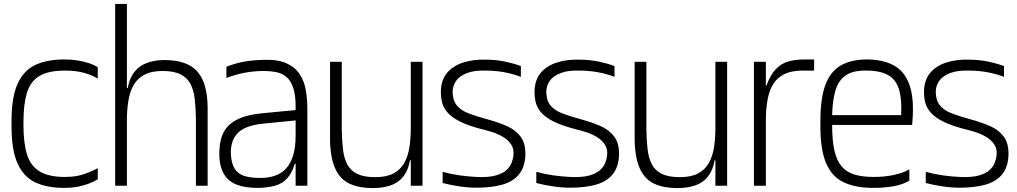

<svg xmlns="http://www.w3.org/2000/svg" viewBox="-20 -950 5200 982"><path d="M480 -548Q453 -565 411.5 -577Q370 -589 312 -589Q227 -589 181 -561Q135 -533 117.5 -474.5Q100 -416 100 -326V-309Q100 -219 118 -160.5Q136 -102 182.5 -73.5Q229 -45 312 -45Q370 -45 411.5 -60Q453 -75 480 -90V-33Q459 -20 432 -10Q405 0 374.5 5.5Q344 11 309 11Q221 11 161 -17Q101 -45 70 -113.5Q39 -182 39 -302V-332Q39 -452 69.5 -520.5Q100 -589 160 -617.5Q220 -646 309 -646Q344 -646 375.5 -641Q407 -636 433.5 -627.5Q460 -619 480 -606Z M569 -930H629V-442V0H569ZM982 -360 1042 -403V0H982ZM629 -442Q629 -515 653 -559.5Q677 -604 720.5 -623.5Q764 -643 821 -643Q890 -643 939 -621Q988 -599 1014.5 -545.5Q1041 -492 1042 -398L982 -345Q981 -399 976 -443.5Q971 -488 954.5 -520Q938 -552 904 -569.5Q870 -587 811 -587Q754 -587 718 -567.5Q682 -548 663 -514Q644 -480 636.5 -434Q629 -388 629 -334ZM596 -500H642L631 -436L596 -461Z M1492 0V-307Q1492 -313 1492 -328Q1492 -343 1492 -360Q1492 -377 1492 -390.5Q1492 -404 1492 -405Q1492 -466 1479 -503Q1466 -540 1443 -558Q1420 -576 1391 -581.5Q1362 -587 1330 -587Q1279 -587 1231.5 -578Q1184 -569 1138 -551V-609Q1189 -628 1233 -635.5Q1277 -643 1332 -644Q1404 -646 1448 -625Q1492 -604 1514.5 -568Q1537 -532 1544.5 -486.5Q1552 -441 1552 -394V0ZM1308 11Q1238 12 1193.5 -4.5Q1149 -21 1127 -57Q1105 -93 1102 -146Q1099 -214 1118 -261Q1137 -308 1187 -335.5Q1237 -363 1324 -371L1512 -389V-336L1330 -318Q1233 -309 1195 -268.5Q1157 -228 1161 -159Q1164 -111 1182 -84.5Q1200 -58 1234.5 -48.5Q1269 -39 1319 -40Q1358 -41 1389.5 -52.5Q1421 -64 1443.5 -88.5Q1466 -113 1479 -154.5Q1492 -196 1492 -257L1510 -113H1488Q1473 -64 1448.5 -37.5Q1424 -11 1389 -1Q1354 9 1308 11Z M1886 12Q1818 12 1770 -9.5Q1722 -31 1696.5 -83.5Q1671 -136 1668 -228V-634H1728V-286Q1729 -233 1734 -188Q1739 -143 1755.5 -110.5Q1772 -78 1806.5 -61Q1841 -44 1899 -44Q1957 -44 1992.5 -63Q2028 -82 2047.5 -116.5Q2067 -151 2074 -197Q2081 -243 2081 -297V-189Q2081 -116 2058.5 -72Q2036 -28 1993 -8Q1950 12 1886 12ZM2068 -130 2078 -195 2113 -170V-130ZM2081 0V-189V-634H2141V0Z M2418 10Q2375 10 2331 3.5Q2287 -3 2244 -14V-71Q2289 -59 2332 -53Q2375 -47 2417 -45Q2477 -42 2513.5 -52Q2550 -62 2569.5 -79.5Q2589 -97 2596.5 -117Q2604 -137 2606 -154Q2610 -188 2594 -211.5Q2578 -235 2552.5 -250Q2527 -265 2500.5 -273.5Q2474 -282 2457 -286Q2380 -305 2335.5 -327Q2291 -349 2269 -374.5Q2247 -400 2240.5 -428.5Q2234 -457 2235 -486Q2237 -543 2267.5 -578.5Q2298 -614 2350 -630.5Q2402 -647 2467 -645Q2521 -644 2565.5 -634.5Q2610 -625 2644 -612V-557Q2615 -568 2585.5 -575Q2556 -582 2526.5 -585.5Q2497 -589 2466 -589Q2407 -591 2369 -576.5Q2331 -562 2313.5 -537.5Q2296 -513 2295 -482Q2295 -438 2315.5 -412Q2336 -386 2376 -370.5Q2416 -355 2472 -340Q2527 -325 2572 -305.5Q2617 -286 2643 -251Q2669 -216 2667 -155Q2664 -93 2633 -56.5Q2602 -20 2547 -5Q2492 10 2418 10Z M2897 10Q2854 10 2810 3.5Q2766 -3 2723 -14V-71Q2768 -59 2811 -53Q2854 -47 2896 -45Q2956 -42 2992.5 -52Q3029 -62 3048.5 -79.5Q3068 -97 3075.5 -117Q3083 -137 3085 -154Q3089 -188 3073 -211.5Q3057 -235 3031.5 -250Q3006 -265 2979.5 -273.5Q2953 -282 2936 -286Q2859 -305 2814.5 -327Q2770 -349 2748 -374.5Q2726 -400 2719.5 -428.5Q2713 -457 2714 -486Q2716 -543 2746.5 -578.5Q2777 -614 2829 -630.5Q2881 -647 2946 -645Q3000 -644 3044.5 -634.5Q3089 -625 3123 -612V-557Q3094 -568 3064.5 -575Q3035 -582 3005.5 -585.5Q2976 -589 2945 -589Q2886 -591 2848 -576.5Q2810 -562 2792.5 -537.5Q2775 -513 2774 -482Q2774 -438 2794.5 -412Q2815 -386 2855 -370.5Q2895 -355 2951 -340Q3006 -325 3051 -305.5Q3096 -286 3122 -251Q3148 -216 3146 -155Q3143 -93 3112 -56.5Q3081 -20 3026 -5Q2971 10 2897 10Z M3444 12Q3376 12 3328 -9.5Q3280 -31 3254.5 -83.5Q3229 -136 3226 -228V-634H3286V-286Q3287 -233 3292 -188Q3297 -143 3313.5 -110.5Q3330 -78 3364.5 -61Q3399 -44 3457 -44Q3515 -44 3550.5 -63Q3586 -82 3605.5 -116.5Q3625 -151 3632 -197Q3639 -243 3639 -297V-189Q3639 -116 3616.5 -72Q3594 -28 3551 -8Q3508 12 3444 12ZM3626 -130 3636 -195 3671 -170V-130ZM3639 0V-189V-634H3699V0Z M3836 0V-634H3897V-512H3900Q3920 -567 3947.5 -596Q3975 -625 4012 -635.5Q4049 -646 4097 -646H4144V-589H4086Q4016 -589 3974.5 -561Q3933 -533 3915 -477Q3897 -421 3897 -334V0Z M4447 11Q4357 11 4296.5 -17Q4236 -45 4206 -113.5Q4176 -182 4176 -302V-332Q4176 -450 4202.5 -518.5Q4229 -587 4282.5 -616.5Q4336 -646 4416 -646Q4497 -645 4551.5 -615.5Q4606 -586 4631 -517.5Q4656 -449 4647 -332L4645 -311H4236Q4236 -230 4248 -178.5Q4260 -127 4286 -97.5Q4312 -68 4352.5 -56.5Q4393 -45 4450 -45Q4506 -45 4553 -55.5Q4600 -66 4631 -84V-26Q4596 -5 4547.5 3Q4499 11 4447 11ZM4236 -361H4589Q4593 -438 4579.5 -488Q4566 -538 4527 -563Q4488 -588 4416 -589Q4345 -591 4307 -565.5Q4269 -540 4253.5 -489Q4238 -438 4236 -361Z M4889 10Q4846 10 4802 3.5Q4758 -3 4715 -14V-71Q4760 -59 4803 -53Q4846 -47 4888 -45Q4948 -42 4984.5 -52Q5021 -62 5040.5 -79.5Q5060 -97 5067.5 -117Q5075 -137 5077 -154Q5081 -188 5065 -211.5Q5049 -235 5023.5 -250Q4998 -265 4971.5 -273.5Q4945 -282 4928 -286Q4851 -305 4806.5 -327Q4762 -349 4740 -374.5Q4718 -400 4711.5 -428.5Q4705 -457 4706 -486Q4708 -543 4738.5 -578.5Q4769 -614 4821 -630.5Q4873 -647 4938 -645Q4992 -644 5036.5 -634.5Q5081 -625 5115 -612V-557Q5086 -568 5056.5 -575Q5027 -582 4997.5 -585.5Q4968 -589 4937 -589Q4878 -591 4840 -576.5Q4802 -562 4784.5 -537.5Q4767 -513 4766 -482Q4766 -438 4786.5 -412Q4807 -386 4847 -370.5Q4887 -355 4943 -340Q4998 -325 5043 -305.5Q5088 -286 5114 -251Q5140 -216 5138 -155Q5135 -93 5104 -56.5Q5073 -20 5018 -5Q4963 10 4889 10Z"/></svg>

Font: Matangi
Style: Regular
Weight: 400
Designer: Prashant Pant
Foundry: The Graphic Ant
Version: Version 3.002